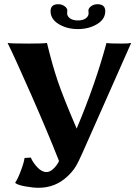

<svg xmlns="http://www.w3.org/2000/svg" viewBox="-20 -852 660 912"><path d="M260.3 -87.4Q207.5 -221.7 128.9 -400.4Q50.3 -579.1 16.1 -647.9Q33.2 -645 116.2 -645Q186 -645 203.1 -647.9Q228 -544.9 253.9 -468Q279.8 -391.1 344.2 -241.2Q434.1 -455.1 485.8 -647.9Q498 -645 558.1 -645Q591.3 -645 603 -647.9L374 -130.9Q353 -83 338.6 -59.6Q324.2 -36.1 299.3 -13.2Q242.7 39.6 164.1 40Q136.7 40 100.6 33.4Q64.5 26.9 53.2 17.6L52.7 14.2Q63 1.5 78.4 -39.1Q93.8 -79.6 96.7 -101.6L126.5 -103.5Q134.8 -82 156.5 -58.3Q178.2 -34.7 201.2 -34.7Q217.3 -34.7 234.4 -51Q251.5 -67.4 260.3 -87.4ZM400.9 -789.1Q400.9 -792 400.4 -796.4Q399.9 -800.8 399.9 -801.8Q399.9 -813 412.8 -822.5Q425.8 -832 442.9 -832Q480 -832 480 -798.8Q480 -760.7 440.9 -737.3Q401.9 -713.9 349.9 -713.9Q297.9 -713.9 259 -737.5Q220.2 -761.2 220.2 -798.8Q220.2 -832 256.8 -832Q273.9 -832 286.9 -822.5Q299.8 -813 299.8 -801.8Q299.8 -800.8 299.3 -796.4Q298.8 -792 298.8 -789.1Q298.8 -774.9 312.5 -764.9Q326.2 -754.9 350.1 -754.9Q374 -754.9 387.5 -764.9Q400.9 -774.9 400.9 -789.1Z"/></svg>

Font: Linux Biolinum O
Style: Bold
Weight: 700
Designer: Philipp H. Poll
Foundry: Philipp H. Poll
Version: Version 1.3.2